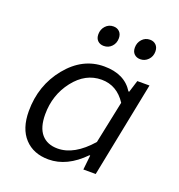

<svg xmlns="http://www.w3.org/2000/svg" viewBox="-128 -800 856 919"><g transform="rotate(20 300.0 -340.5)"><path d="M219 12Q142 12 97 -36.5Q52 -85 52 -174Q52 -305 130.5 -401.5Q209 -498 319 -498Q423 -498 468 -425H472L491 -486H553L456 0H393L401 -74H397Q313 12 219 12ZM242 -52Q327 -52 409 -146L454 -362Q407 -434 329 -434Q247 -434 189 -359.5Q131 -285 131 -186Q131 -119 160 -85.5Q189 -52 242 -52ZM282 -589Q263 -589 251 -600.5Q239 -612 239 -633Q239 -658 255 -675.5Q271 -693 295 -693Q314 -693 326 -681Q338 -669 338 -648Q338 -623 322 -606Q306 -589 282 -589ZM468 -589Q449 -589 437 -600.5Q425 -612 425 -633Q425 -658 441 -675.5Q457 -693 481 -693Q500 -693 512 -681Q524 -669 524 -648Q524 -623 507.5 -606Q491 -589 468 -589Z"/></g></svg>

Font: TypoPRO Source Code Pro
Style: Italic
Weight: 400
Italic angle: -11°
Monospace: yes
Designer: Paul D. Hunt, Teo Tuominen
Foundry: Adobe Systems Incorporated
Version: Version 1.030;PS 1.0;hotconv 1.0.84;makeotf.lib2.5.63406